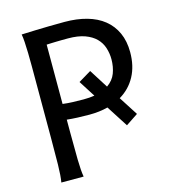

<svg xmlns="http://www.w3.org/2000/svg" viewBox="-107 -806 798 893"><g transform="rotate(-15 291.5 -359.0)"><path d="M375.5 -281.7Q335.4 -271 285.6 -271Q258.8 -271 230.5 -272.2Q202.1 -273.4 178.2 -275.9V-212.4Q178.2 -139.6 179.2 -84.2Q180.2 -28.8 185.5 0H78.1Q83.5 -29.3 84.5 -84.7Q85.4 -140.1 85.4 -212.4V-558.1Q85.4 -592.3 84.7 -621.8Q84 -651.4 82.5 -674.8Q81.1 -698.2 78.1 -712.9Q108.9 -713.9 143.1 -715.3Q172.4 -716.3 209.2 -717Q246.1 -717.8 285.6 -717.8Q344.7 -717.8 392.6 -704.3Q440.4 -690.9 474.1 -663.8Q507.8 -636.7 526.1 -596.4Q544.4 -556.2 544.4 -502.9Q544.4 -436.5 517.8 -387.2Q491.2 -337.9 441.9 -308.6L500.5 -217.3L441.9 -178.2ZM178.2 -351.6Q201.7 -348.6 226.1 -347.7Q250.5 -346.7 278.3 -346.7Q293 -346.7 306.2 -347.7Q319.3 -348.6 331.1 -350.6L280.8 -429.7L341.8 -466.3L398.9 -376Q428.7 -396.5 440.2 -427.2Q451.7 -458 451.7 -493.2Q451.7 -522.5 443.1 -549.1Q434.6 -575.7 414.8 -595.7Q395 -615.7 362.3 -627.7Q329.6 -639.6 280.8 -639.6Q263.7 -639.6 250 -639.4Q236.3 -639.2 224.6 -638.9Q212.9 -638.7 201.7 -638.2Q190.4 -637.7 178.2 -637.2Z"/></g></svg>

Font: Andika Compact
Style: Regular
Weight: 400
Designer: Victor Gaultney, Annie Olsen, Julie Remington, Don Collingsworth, Eric Hays, Becca Hirsbrunner
Foundry: SIL International
Version: Version 5.000 ; LnSpcTght